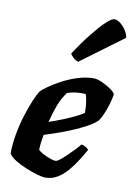

<svg xmlns="http://www.w3.org/2000/svg" viewBox="-88 -848 631 904"><g transform="rotate(10 227.0 -395.5)"><path d="M192 0Q180 0 155 -7Q130 -14 100.5 -26Q71 -38 46.5 -53Q22 -68 13 -84Q13 -128 21.5 -175.5Q30 -223 43.5 -266.5Q57 -310 71 -343.5Q85 -377 96 -394Q106 -405 131 -422.5Q156 -440 190 -458Q224 -476 262.5 -488Q301 -500 338 -500Q354 -500 378.5 -489Q403 -478 422.5 -464Q442 -450 443 -441Q440 -421 432.5 -395Q425 -369 415 -346Q405 -323 396 -310Q378 -291 336.5 -269.5Q295 -248 245 -229Q195 -210 151 -197Q145 -164 144 -152.5Q143 -141 142 -124Q148 -117 164.5 -108Q181 -99 199 -92.5Q217 -86 227 -86Q234 -86 247.5 -96.5Q261 -107 277.5 -123Q294 -139 309.5 -155Q325 -171 334 -183Q343 -183 355 -175.5Q367 -168 369 -163Q355 -138 337 -109.5Q319 -81 297.5 -56Q276 -31 250 -15.5Q224 0 192 0ZM163 -261Q196 -272 225.5 -284Q255 -296 280.5 -308Q306 -320 324 -332Q324 -335 324 -338Q324 -341 324 -345Q324 -364 321 -384.5Q318 -405 313 -420Q307 -421 301.5 -421Q296 -421 290 -421Q273 -421 256 -418Q239 -415 225 -410Q202 -380 187.5 -341Q173 -302 163 -261ZM251 -564Q237 -568 226.5 -578.5Q216 -589 212 -596Q249 -653 284 -697Q319 -741 345.5 -766Q372 -791 385 -791Q398 -791 413 -779.5Q428 -768 440 -750Q452 -732 454 -714Z"/></g></svg>

Font: Texturina Medium 12pt Black
Style: Italic
Weight: 900
Italic angle: -11°
Version: Version 1.002